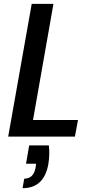

<svg xmlns="http://www.w3.org/2000/svg" viewBox="-20 -715 484 1005"><path d="M132.8 45.9H235.8Q241.2 96.2 232.9 145Q210 270 98.1 270L106.9 220.2Q155.8 220.2 166 163.1L168.9 142.1H116.2ZM146 -694.8H259.8L152.8 -86.9H388.2L372.1 0H22.9Z"/></svg>

Font: SVN-Poppins Medium
Style: Italic
Weight: 500
Italic angle: -10°
Designer: Ninad Kale (Devanagari), Jonny Pinhorn (Latin)
Foundry: Indian Type Foundry
Version: Version 3.002 2017